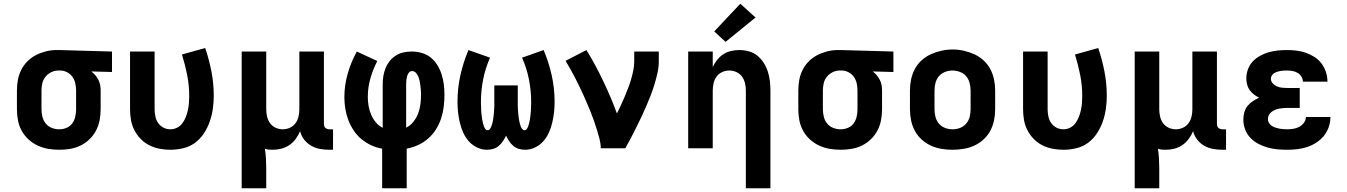

<svg xmlns="http://www.w3.org/2000/svg" viewBox="-20 -797 7240 1032"><path d="M299 8Q269 8 239.5 3Q210 -2 183 -14.5Q156 -27 133.5 -47.5Q111 -68 96.5 -94.5Q82 -121 76.5 -150.5Q71 -180 71 -210V-310Q71 -339 76 -367Q81 -395 94 -421Q107 -447 127.5 -467.5Q148 -488 173.5 -501Q199 -514 227 -521Q255 -528 284 -528Q288 -528 292 -528Q296 -528 300 -528L582 -520V-410L471 -413Q483 -404 492.5 -392.5Q502 -381 509 -367.5Q516 -354 518.5 -339.5Q521 -325 521 -310V-210Q521 -180 515.5 -151Q510 -122 496.5 -96Q483 -70 461.5 -49Q440 -28 413.5 -15Q387 -2 358 3Q329 8 299 8ZM299 -102Q319 -102 338 -110Q357 -118 368.5 -134Q380 -150 384.5 -170Q389 -190 389 -210V-310Q389 -329 385 -348Q381 -367 370.5 -382.5Q360 -398 343 -407.5Q326 -417 307 -418H300Q298 -418 296.5 -418Q295 -418 294 -418Q274 -418 255.5 -409Q237 -400 224.5 -384.5Q212 -369 207.5 -349.5Q203 -330 203 -310V-210Q203 -190 208 -169.5Q213 -149 226 -133Q239 -117 258.5 -109.5Q278 -102 299 -102Z M896 8Q867 8 838 2.5Q809 -3 783 -16Q757 -29 736.5 -50Q716 -71 702.5 -97Q689 -123 684 -152Q679 -181 679 -210V-520H811V-210Q811 -191 815 -171.5Q819 -152 830 -136Q841 -120 858.5 -111Q876 -102 896 -102Q915 -102 932.5 -111Q950 -120 961 -135.5Q972 -151 979 -169Q986 -187 990 -205.5Q994 -224 995.5 -243Q997 -262 997 -281Q997 -338 986 -394Q975 -450 958 -504L1083 -539Q1104 -477 1116.5 -412.5Q1129 -348 1129 -282Q1129 -247 1124 -212Q1119 -177 1107.5 -144Q1096 -111 1076.5 -81Q1057 -51 1029 -30Q1001 -9 966 -0.5Q931 8 896 8Z M1279 215V-520H1411V-210Q1411 -190 1415.5 -170.5Q1420 -151 1431.5 -135Q1443 -119 1461.5 -110.5Q1480 -102 1500 -102Q1520 -102 1538.5 -110.5Q1557 -119 1568.5 -135Q1580 -151 1584.5 -170.5Q1589 -190 1589 -210V-520H1721V-132Q1721 -126 1722.5 -120Q1724 -114 1728.5 -110Q1733 -106 1739 -104Q1745 -102 1751 -102H1770V8H1751Q1725 8 1700 3.5Q1675 -1 1653 -13.5Q1631 -26 1615 -46.5Q1599 -67 1593 -92Q1584 -70 1569.5 -50.5Q1555 -31 1535.5 -17.5Q1516 -4 1493 2Q1470 8 1446 8Q1435 8 1424.5 7Q1414 6 1404 3Q1408 29 1409.5 55Q1411 81 1411 107V215Z M2034 215V2Q2003 -3 1974.5 -16.5Q1946 -30 1922 -50Q1898 -70 1880.5 -96.5Q1863 -123 1852 -152.5Q1841 -182 1836 -213Q1831 -244 1831 -275Q1831 -339 1849 -401.5Q1867 -464 1898 -520L2008 -469Q1985 -425 1971 -376Q1957 -327 1957 -276Q1957 -252 1961 -228Q1965 -204 1974.5 -181.5Q1984 -159 1999.5 -140Q2015 -121 2037 -110V-343Q2037 -366 2040.5 -388Q2044 -410 2052.5 -431Q2061 -452 2075 -469.5Q2089 -487 2108.5 -499Q2128 -511 2150 -515.5Q2172 -520 2195 -520Q2222 -520 2248.5 -512Q2275 -504 2296 -487Q2317 -470 2331.5 -446Q2346 -422 2354 -396Q2362 -370 2365.5 -343Q2369 -316 2369 -288Q2369 -256 2365 -223.5Q2361 -191 2351 -160.5Q2341 -130 2323.5 -102Q2306 -74 2281.5 -52.5Q2257 -31 2227.5 -17.5Q2198 -4 2166 2V215ZM2163 -111Q2186 -122 2202.5 -143Q2219 -164 2228 -188.5Q2237 -213 2240 -238.5Q2243 -264 2243 -290Q2243 -302 2242 -314Q2241 -326 2239.5 -338Q2238 -350 2235.5 -362Q2233 -374 2228.5 -385Q2224 -396 2215.5 -405.5Q2207 -415 2195 -415Q2184 -415 2177 -405.5Q2170 -396 2167.5 -385.5Q2165 -375 2164 -364.5Q2163 -354 2163 -343Z M2802 8Q2785 8 2768.5 3Q2752 -2 2739 -13Q2726 -24 2716.5 -38.5Q2707 -53 2700 -68Q2693 -53 2683.5 -38.5Q2674 -24 2661 -13Q2648 -2 2631.5 3Q2615 8 2598 8Q2570 8 2544 -4.5Q2518 -17 2499.5 -38Q2481 -59 2469.5 -85Q2458 -111 2451.5 -138.5Q2445 -166 2442 -194Q2439 -222 2439 -250Q2439 -322 2454.5 -392Q2470 -462 2498 -528L2614 -487Q2589 -431 2577 -370.5Q2565 -310 2565 -249Q2565 -241 2565.5 -233Q2566 -225 2566 -216.5Q2566 -208 2566.5 -200Q2567 -192 2568 -184Q2569 -176 2570 -167.5Q2571 -159 2572.5 -151Q2574 -143 2576 -135Q2578 -127 2580.5 -119.5Q2583 -112 2588 -104.5Q2593 -97 2601 -97Q2608 -97 2613 -103.5Q2618 -110 2620.5 -116.5Q2623 -123 2625 -130Q2627 -137 2628.5 -144Q2630 -151 2631 -158.5Q2632 -166 2633 -173Q2634 -180 2634.5 -187.5Q2635 -195 2635.5 -202Q2636 -209 2636.5 -216.5Q2637 -224 2637 -231Q2637 -238 2637 -245.5Q2637 -253 2637 -260V-338H2763V-260Q2763 -253 2763 -245.5Q2763 -238 2763 -231Q2763 -224 2763.5 -216.5Q2764 -209 2764.5 -202Q2765 -195 2765.5 -187.5Q2766 -180 2767 -173Q2768 -166 2769 -158.5Q2770 -151 2771.5 -144Q2773 -137 2775 -130Q2777 -123 2779.5 -116.5Q2782 -110 2787 -103.5Q2792 -97 2799 -97Q2807 -97 2812 -104.5Q2817 -112 2819.5 -119.5Q2822 -127 2824 -135Q2826 -143 2827.5 -151Q2829 -159 2830 -167.5Q2831 -176 2832 -184Q2833 -192 2833.5 -200Q2834 -208 2834 -216.5Q2834 -225 2834.5 -233Q2835 -241 2835 -249Q2835 -310 2823 -370.5Q2811 -431 2786 -487L2902 -528Q2930 -462 2945.5 -392Q2961 -322 2961 -250Q2961 -222 2958 -194Q2955 -166 2948.5 -138.5Q2942 -111 2930.5 -85Q2919 -59 2900.5 -38Q2882 -17 2856 -4.5Q2830 8 2802 8Z M3209 0Q3209 -25 3202.5 -50Q3196 -75 3188.5 -99.5Q3181 -124 3172.5 -148Q3164 -172 3154.5 -195.5Q3145 -219 3135 -242.5Q3125 -266 3114.5 -289Q3104 -312 3093 -335Q3082 -358 3070 -381Q3058 -404 3045.5 -426Q3033 -448 3020 -470L3132 -528Q3157 -488 3179.5 -446Q3202 -404 3222.5 -361Q3243 -318 3261.5 -274.5Q3280 -231 3296 -187Q3307 -209 3317.5 -231.5Q3328 -254 3337.5 -277Q3347 -300 3356 -323Q3365 -346 3372 -370Q3379 -394 3384 -418.5Q3389 -443 3389 -468V-520H3521V-468Q3521 -436 3514 -405Q3507 -374 3498 -344Q3489 -314 3477.5 -284.5Q3466 -255 3453.5 -226Q3441 -197 3427.5 -168.5Q3414 -140 3400 -112Q3386 -84 3371.5 -56Q3357 -28 3341 0Z M3989 215V-310Q3989 -330 3984.5 -349.5Q3980 -369 3968.5 -385Q3957 -401 3938.5 -409.5Q3920 -418 3900 -418Q3880 -418 3861.5 -409.5Q3843 -401 3831.5 -385Q3820 -369 3815.5 -349.5Q3811 -330 3811 -310V0H3679V-520H3811V-437Q3821 -458 3835 -475.5Q3849 -493 3868 -505.5Q3887 -518 3909.5 -523Q3932 -528 3954 -528Q3980 -528 4005.5 -521Q4031 -514 4051 -497.5Q4071 -481 4085 -459Q4099 -437 4107 -412.5Q4115 -388 4118 -362Q4121 -336 4121 -310V215ZM3880 -572 3819 -628 3959 -777 4041 -703Z M4499 8Q4469 8 4439.5 3Q4410 -2 4383 -14.5Q4356 -27 4333.5 -47.5Q4311 -68 4296.5 -94.5Q4282 -121 4276.5 -150.5Q4271 -180 4271 -210V-310Q4271 -339 4276 -367Q4281 -395 4294 -421Q4307 -447 4327.5 -467.5Q4348 -488 4373.5 -501Q4399 -514 4427 -521Q4455 -528 4484 -528Q4488 -528 4492 -528Q4496 -528 4500 -528L4782 -520V-410L4671 -413Q4683 -404 4692.5 -392.5Q4702 -381 4709 -367.5Q4716 -354 4718.5 -339.5Q4721 -325 4721 -310V-210Q4721 -180 4715.5 -151Q4710 -122 4696.5 -96Q4683 -70 4661.5 -49Q4640 -28 4613.5 -15Q4587 -2 4558 3Q4529 8 4499 8ZM4499 -102Q4519 -102 4538 -110Q4557 -118 4568.5 -134Q4580 -150 4584.5 -170Q4589 -190 4589 -210V-310Q4589 -329 4585 -348Q4581 -367 4570.5 -382.5Q4560 -398 4543 -407.5Q4526 -417 4507 -418H4500Q4498 -418 4496.5 -418Q4495 -418 4494 -418Q4474 -418 4455.5 -409Q4437 -400 4424.5 -384.5Q4412 -369 4407.5 -349.5Q4403 -330 4403 -310V-210Q4403 -190 4408 -169.5Q4413 -149 4426 -133Q4439 -117 4458.5 -109.5Q4478 -102 4499 -102Z M5100 8Q5070 8 5040 3Q5010 -2 4983 -14.5Q4956 -27 4933.5 -47.5Q4911 -68 4897 -94.5Q4883 -121 4877 -150.5Q4871 -180 4871 -210V-310Q4871 -340 4877 -369.5Q4883 -399 4897 -425.5Q4911 -452 4933.5 -472.5Q4956 -493 4983.5 -505.5Q5011 -518 5040.5 -524.5Q5070 -531 5100 -531Q5130 -531 5159.5 -524.5Q5189 -518 5216.5 -505.5Q5244 -493 5266.5 -472.5Q5289 -452 5303 -425.5Q5317 -399 5323 -369.5Q5329 -340 5329 -310V-210Q5329 -180 5323 -150.5Q5317 -121 5303 -94.5Q5289 -68 5266.5 -47.5Q5244 -27 5217 -14.5Q5190 -2 5160 3Q5130 8 5100 8ZM5100 -102Q5121 -102 5140.5 -109.5Q5160 -117 5173.5 -133Q5187 -149 5192 -169Q5197 -189 5197 -210V-310Q5197 -331 5191.5 -351.5Q5186 -372 5173 -387.5Q5160 -403 5139.5 -410.5Q5119 -418 5099 -418Q5078 -418 5058.5 -410Q5039 -402 5026 -386.5Q5013 -371 5008 -350.5Q5003 -330 5003 -310V-210Q5003 -189 5008 -169Q5013 -149 5026.5 -133Q5040 -117 5059.5 -109.5Q5079 -102 5100 -102Z M5696 8Q5667 8 5638 2.5Q5609 -3 5583 -16Q5557 -29 5536.5 -50Q5516 -71 5502.5 -97Q5489 -123 5484 -152Q5479 -181 5479 -210V-520H5611V-210Q5611 -191 5615 -171.5Q5619 -152 5630 -136Q5641 -120 5658.5 -111Q5676 -102 5696 -102Q5715 -102 5732.5 -111Q5750 -120 5761 -135.5Q5772 -151 5779 -169Q5786 -187 5790 -205.5Q5794 -224 5795.5 -243Q5797 -262 5797 -281Q5797 -338 5786 -394Q5775 -450 5758 -504L5883 -539Q5904 -477 5916.5 -412.5Q5929 -348 5929 -282Q5929 -247 5924 -212Q5919 -177 5907.5 -144Q5896 -111 5876.5 -81Q5857 -51 5829 -30Q5801 -9 5766 -0.5Q5731 8 5696 8Z M6079 215V-520H6211V-210Q6211 -190 6215.5 -170.5Q6220 -151 6231.5 -135Q6243 -119 6261.5 -110.5Q6280 -102 6300 -102Q6320 -102 6338.5 -110.5Q6357 -119 6368.5 -135Q6380 -151 6384.5 -170.5Q6389 -190 6389 -210V-520H6521V-132Q6521 -126 6522.5 -120Q6524 -114 6528.5 -110Q6533 -106 6539 -104Q6545 -102 6551 -102H6570V8H6551Q6525 8 6500 3.5Q6475 -1 6453 -13.5Q6431 -26 6415 -46.5Q6399 -67 6393 -92Q6384 -70 6369.5 -50.5Q6355 -31 6335.5 -17.5Q6316 -4 6293 2Q6270 8 6246 8Q6235 8 6224.5 7Q6214 6 6204 3Q6208 29 6209.5 55Q6211 81 6211 107V215Z M6898 8Q6871 8 6844.5 5.5Q6818 3 6792 -4.5Q6766 -12 6742.5 -24.5Q6719 -37 6700.5 -56.5Q6682 -76 6672.5 -101.5Q6663 -127 6663 -154Q6663 -173 6668 -192.5Q6673 -212 6685 -227Q6697 -242 6713.5 -253Q6730 -264 6748 -272Q6733 -279 6719.5 -289.5Q6706 -300 6696.5 -313.5Q6687 -327 6683 -343.5Q6679 -360 6679 -376Q6679 -401 6688 -425Q6697 -449 6714 -467Q6731 -485 6753 -497Q6775 -509 6799 -516Q6823 -523 6847.5 -525.5Q6872 -528 6897 -528Q6923 -528 6948.5 -525Q6974 -522 6998.5 -513.5Q7023 -505 7045 -491Q7067 -477 7082.5 -456.5Q7098 -436 7106.5 -411Q7115 -386 7115 -360Q7115 -360 7115 -359.5Q7115 -359 7115 -358H6983Q6983 -358 6983 -358.5Q6983 -359 6983 -359Q6983 -373 6974.5 -386Q6966 -399 6953.5 -406Q6941 -413 6926.5 -415.5Q6912 -418 6897 -418Q6888 -418 6879.5 -417.5Q6871 -417 6862 -415.5Q6853 -414 6844.5 -411Q6836 -408 6828.5 -403.5Q6821 -399 6816 -391Q6811 -383 6811 -374Q6811 -360 6821 -349Q6831 -338 6844 -332.5Q6857 -327 6871.5 -325.5Q6886 -324 6900 -324H6966V-217H6900Q6889 -217 6877.5 -216Q6866 -215 6855 -213Q6844 -211 6833.5 -206.5Q6823 -202 6814 -195Q6805 -188 6800 -178Q6795 -168 6795 -157Q6795 -146 6800.5 -136.5Q6806 -127 6815 -121Q6824 -115 6834 -111.5Q6844 -108 6854.5 -106Q6865 -104 6876 -103Q6887 -102 6898 -102Q6914 -102 6931 -104.5Q6948 -107 6963 -115Q6978 -123 6988.5 -137Q6999 -151 6999 -168H7131Q7131 -168 7131 -168Q7131 -168 7131 -168Q7131 -140 7122 -114Q7113 -88 7095.5 -66.5Q7078 -45 7054.5 -30Q7031 -15 7005 -6.5Q6979 2 6952 5Q6925 8 6898 8Z"/></svg>

Font: Iosevka Custom XBdEx
Style: Regular
Weight: 800
Width: 7
Monospace: yes
Designer: Belleve Invis
Foundry: Belleve Invis
Version: Version 11.2.4; ttfautohint (v1.8.4)